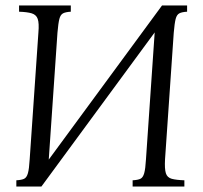

<svg xmlns="http://www.w3.org/2000/svg" viewBox="-20 -685 747 705"><path d="M618 -565 586 -100Q584 -65 589 -49Q594 -33 610.5 -28.5Q627 -24 657 -23V0H467V-23Q486 -24 495.5 -28.5Q505 -33 509.5 -49Q514 -65 516 -100L548 -566L132 0H40V-23Q59 -24 68.5 -28.5Q78 -33 82.5 -49Q87 -65 89 -100L121 -565Q124 -600 118.5 -615.5Q113 -631 96.5 -636Q80 -641 50 -642V-665H240V-642Q221 -641 211.5 -636Q202 -631 198 -615.5Q194 -600 191 -565L159 -99L575 -665H667V-642Q648 -641 638.5 -636Q629 -631 625 -615.5Q621 -600 618 -565Z"/></svg>

Font: Bona Nova SC
Style: Italic
Weight: 400
Italic angle: -4°
Designer: Mateusz Machalski
Foundry: Capitalics
Version: Version 4.001; ttfautohint (v1.8.4.7-5d5b)